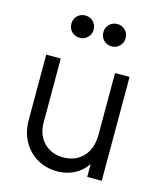

<svg xmlns="http://www.w3.org/2000/svg" viewBox="-117 -860 806 957"><g transform="rotate(15 286.5 -381.5)"><path d="M66 -198V-536H141V-207Q141 -142 179.5 -102.5Q218 -63 280 -63Q343 -63 382 -104.5Q421 -146 421 -217V-536H496V0H421V-104L438 -100Q418 -48 372.5 -18Q327 12 267 12Q211 12 165 -14.5Q119 -41 92.5 -89Q66 -137 66 -198ZM147 -718Q147 -742 163.5 -758.5Q180 -775 205 -775Q229 -775 245.5 -758.5Q262 -742 262 -718Q262 -693 245.5 -676.5Q229 -660 205 -660Q180 -660 163.5 -676.5Q147 -693 147 -718ZM312 -718Q312 -742 328.5 -758.5Q345 -775 370 -775Q394 -775 410.5 -758.5Q427 -742 427 -718Q427 -693 410.5 -676.5Q394 -660 370 -660Q345 -660 328.5 -676.5Q312 -693 312 -718Z"/></g></svg>

Font: Trafiko Sans Variable
Style: Regular
Weight: 400
Designer: Gumpita Rahayu / Trafiko
Foundry: Tokotype / Trafiko
Version: Version 0.001;FEAKit 1.0